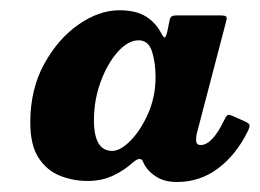

<svg xmlns="http://www.w3.org/2000/svg" viewBox="-20 -824 506 374"><path d="M462 -567Q439.5 -522 404.5 -495.8Q369.5 -469.5 324.5 -469.5Q302 -469.5 286.5 -478.5Q271 -487.5 262.5 -501Q259 -508.5 257 -512Q251.5 -518 240 -508.5Q222 -492 200 -481.8Q178 -471.5 151 -471.5Q122 -471.5 96.5 -481.8Q71 -492 55 -516.8Q39 -541.5 39 -585.5Q39 -650 66 -699.2Q93 -748.5 133 -776.2Q173 -804 212.5 -804Q244 -804 263.2 -792.5Q282.5 -781 294 -759.5Q298 -751.5 300.5 -751Q303 -750.5 306 -763L310.5 -785Q311.5 -790 314.2 -792Q317 -794 325 -794H408.5Q419.5 -794 421 -791.2Q422.5 -788.5 420 -780.5L363 -562.5Q362 -558 362 -551Q362 -541.5 371 -541.5Q393.5 -541.5 417 -590.5Q421 -599 424 -600Q427 -601 434.5 -597.5L456 -588Q465 -584 466 -580.5Q467 -577 462 -567ZM283 -674Q283 -702.5 276 -724Q269 -745.5 250 -745.5Q229.5 -745.5 209.2 -722.8Q189 -700 176 -664.5Q163 -629 163 -590Q163 -530 198.5 -530Q214.5 -530 234.2 -550Q254 -570 268.5 -602.8Q283 -635.5 283 -674Z"/></svg>

Font: Besley* Narrow Heavy
Style: Italic
Weight: 800
Width: 4
Italic angle: -13°
Designer: Owen Earl
Foundry: indestructible type*
Version: Version 3.000; ttfautohint (v1.8.3)